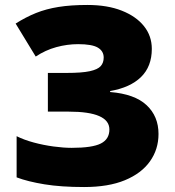

<svg xmlns="http://www.w3.org/2000/svg" viewBox="-20 -744 706 774"><path d="M592 -547Q592 -476 548.5 -433.5Q505 -391 424 -377V-373Q523 -365 571 -320Q619 -275 619 -204Q619 -142 584.5 -93.5Q550 -45 483.5 -17.5Q417 10 319 10Q226 10 159 -1Q92 -12 47 -29V-195Q77 -180 116 -169.5Q155 -159 195.5 -153.5Q236 -148 269 -148Q352 -148 386.5 -165.5Q421 -183 421 -222Q421 -294 257 -294H173V-450H248Q310 -450 342 -457Q374 -464 386 -477.5Q398 -491 398 -512Q398 -538 374.5 -552Q351 -566 295 -566Q251 -566 207 -554Q163 -542 124 -516L43 -649Q84 -675 125 -691.5Q166 -708 216 -716Q266 -724 332 -724Q413 -724 471 -701Q529 -678 560.5 -638.5Q592 -599 592 -547Z"/></svg>

Font: Noto Sans Black
Style: Regular
Weight: 900
Designer: Monotype Design Team
Foundry: Monotype Imaging Inc.
Version: Version 2.007